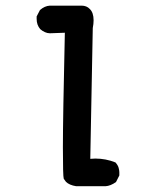

<svg xmlns="http://www.w3.org/2000/svg" viewBox="-20 -515 540 678"><path d="M209 -399.4 156.2 -397.5Q147.5 -397.5 138.7 -401.4Q129.9 -405.3 122.1 -412.1Q109.4 -426.8 109.4 -448.2Q109.4 -451.2 109.4 -457L121.1 -479.5Q137.7 -494.1 156.2 -495.1H267.6Q286.1 -495.1 296.9 -483.4Q310.5 -470.7 310.5 -443.4Q310.5 -430.7 307.6 -416L298.8 45.9Q307.6 44.9 316.4 44.9Q353.5 44.9 387.7 58.6Q396.5 68.4 398.9 77.6Q401.4 86.9 401.4 92.8Q401.4 98.6 401.4 104.5L389.6 127.9Q370.1 141.6 352.5 142.6H249Q224.6 138.7 212.9 127L205.1 116.2Q202.1 107.4 202.1 5.4Q202.1 -96.7 209 -399.4Z"/></svg>

Font: JasonHandwriting2
Style: SemiBold
Weight: 600
Version: Version 1.04.7